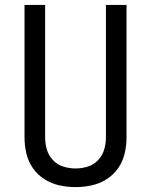

<svg xmlns="http://www.w3.org/2000/svg" viewBox="-20 -755 616 783"><path d="M288 8Q321 8 353.5 1Q386 -6 414.5 -24Q443 -42 462 -69.5Q481 -97 488.5 -129.5Q496 -162 496 -195V-735H412V-195Q412 -170 405 -145.5Q398 -121 380 -102Q362 -83 337.5 -75.5Q313 -68 288 -68Q263 -68 238.5 -75.5Q214 -83 196 -102Q178 -121 171 -145.5Q164 -170 164 -195V-735H80V-195Q80 -162 87.5 -129.5Q95 -97 114 -69.5Q133 -42 161.5 -24Q190 -6 222.5 1Q255 8 288 8Z"/></svg>

Font: Iosevka SS01 Extended
Style: Regular
Weight: 400
Width: 7
Monospace: yes
Designer: Belleve Invis
Foundry: Belleve Invis
Version: Version 3.4.7; ttfautohint (v1.8.3)